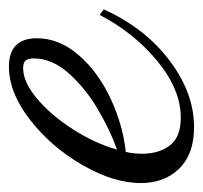

<svg xmlns="http://www.w3.org/2000/svg" viewBox="-46 -368 444 419"><g transform="rotate(-90 175.5 -158.0)"><path d="M-14 -72Q-14 -131 25 -199Q64 -267 123.5 -313.5Q183 -360 240 -360Q302 -360 302 -299Q302 -250 265 -207.5Q228 -165 170 -138Q112 -111 54 -105Q50 -88 50 -69Q50 -33 68 -9Q86 15 129 15Q190 15 252 -36Q314 -87 353 -162L365 -153Q325 -64 254 -10Q183 44 108 44Q49 44 17.5 11.5Q-14 -21 -14 -72ZM258 -306Q258 -318 253.5 -323.5Q249 -329 237 -329Q206 -329 169.5 -298Q133 -267 102.5 -219Q72 -171 59 -124Q101 -139 147 -166Q193 -193 225.5 -229.5Q258 -266 258 -306Z"/></g></svg>

Font: Dancing Script
Style: Regular
Weight: 400
Designer: Pablo Impallari
Foundry: Pablo Impallari
Version: Version 2.000